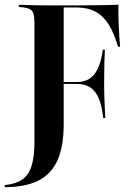

<svg xmlns="http://www.w3.org/2000/svg" viewBox="-49 -591 553 804"><path d="M95.2 -201.6V-492.7Q95.2 -518.5 91.5 -532.3Q87.9 -546 77 -552Q66.1 -558.1 45.2 -560.5L29.8 -562.1V-571Q41.9 -571 59.3 -570.2Q76.6 -569.4 98.8 -569Q121 -568.5 146 -568.5H157.3H279.8Q339.5 -568.5 379.4 -569.4Q419.4 -570.2 446.8 -571Q446 -529.8 448 -485.9Q450 -441.9 454 -395.2H445.2Q429 -451.6 406.5 -487.9Q383.9 -524.2 351.2 -541.9Q318.5 -559.7 271.8 -559.7H217.7V-201.6ZM191.9 -239.5V-247.6H346.8V-239.5ZM383.1 -96.8Q378.2 -146 365.3 -177.4Q352.4 -208.9 329.8 -224.2Q307.3 -239.5 274.2 -239.5V-247.6Q321 -247.6 346.8 -281Q372.6 -314.5 381.5 -383.1H390.3Q388.7 -358.1 388.3 -334.7Q387.9 -311.3 387.5 -289.1Q387.1 -266.9 387.1 -243.5Q387.1 -225 387.5 -203.6Q387.9 -182.3 389.1 -156.5Q390.3 -130.6 391.9 -96.8ZM-29 192.7V183.9Q16.1 179.8 43.5 161.3Q71 142.7 83.1 104Q95.2 65.3 95.2 3.2V-201.6H217.7V-70.2Q217.7 21.8 191.9 79.8Q166.1 137.9 111.7 165.3Q57.3 192.7 -29 192.7Z"/></svg>

Font: Playfair 144pt SemiCondensed
Style: Bold
Weight: 700
Width: 4
Designer: Claus Eggers Sørensen
Foundry: Claus Eggers Sørensen
Version: Version 2.203